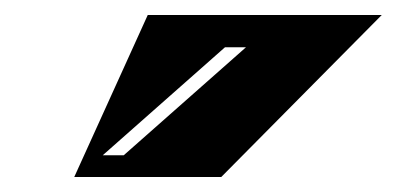

<svg xmlns="http://www.w3.org/2000/svg" viewBox="-20 -795 540 256"><path d="M275 -559H79L177 -775H489ZM308 -732H280L117 -588H145Z"/></svg>

Font: J.M. Nexus Grotesque
Style: Regular
Weight: 900
Designer: deFharo
Foundry: deFharo
Version: Version 3.003